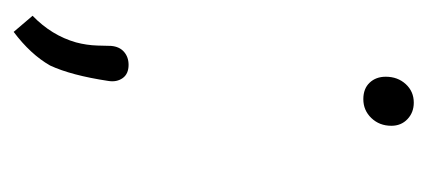

<svg xmlns="http://www.w3.org/2000/svg" viewBox="-188 -316 611 274"><g transform="rotate(90 117.0 -179.5)"><path d="M90 -425Q90 -442 100.5 -453.5Q111 -465 127 -465Q141 -465 150.5 -456Q160 -447 160 -433Q160 -416 149 -404.5Q138 -393 122 -393Q107 -393 98.5 -402Q90 -411 90 -425ZM41 17Q45 2 45.5 -13.5Q46 -29 46 -33Q47 -45 54.5 -51.5Q62 -58 73 -58Q86 -58 92 -49.5Q98 -41 96 -29Q88 24 74 54Q58 82 26 106L3 79Q31 52 41 17Z"/></g></svg>

Font: Bellota Light
Style: Italic
Weight: 300
Italic angle: -7.5°
Designer: Kemie Guaida
Foundry: Kemie Guaida
Version: Version 4.001